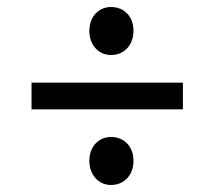

<svg xmlns="http://www.w3.org/2000/svg" viewBox="-20 -568 612 548"><path d="M297 -411C335 -411 361 -440 361 -480C361 -520 335 -548 297 -548C261 -548 235 -520 235 -480C235 -440 261 -411 297 -411ZM297 -40C335 -40 361 -69 361 -109C361 -149 335 -177 297 -177C261 -177 235 -149 235 -109C235 -69 261 -40 297 -40ZM502 -256V-332H70V-256Z"/></svg>

Font: Nithya Ranjana DU
Style: Regular
Weight: 400
Designer: Designed by Tathagata Biswas and Noopur Datye with help from Ananda Maharjan, Callijatra
Foundry: Ek Type
Version: Version 1.000;Glyphs 3.2.3 (3260)